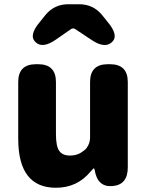

<svg xmlns="http://www.w3.org/2000/svg" viewBox="-20 -872 694 906"><path d="M244 14Q66 14 66 -217V-485Q66 -569 150 -569H160Q244 -569 244 -485V-239Q244 -182 259.5 -160Q275 -138 310 -138Q340 -138 361 -151Q382 -164 389 -174Q405 -196 405 -223V-485Q405 -569 489 -569H499Q583 -569 583 -485V-82Q583 0 511 6Q440 12 427 -69Q425 -78 423 -78Q421 -78 407 -62Q344 14 244 14ZM245 -686Q181 -641 148 -673Q114 -704 167 -767L195 -802Q237 -852 302 -852H354Q419 -852 461 -802L489 -767Q542 -704 508 -673Q474 -641 410 -685L336 -734Q325 -742 314 -734Z"/></svg>

Font: Resource Han Rounded TW Heavy
Style: Regular
Weight: 900
Designer: Cyano Hao (round all glyphs); Ryoko NISHIZUKA 西塚涼子 (kana, bopomofo & ideographs); Paul D. Hunt (Latin, Greek & Cyrillic)
Foundry: Cyano Hao
Version: 0.990